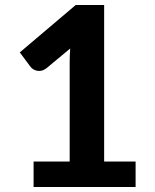

<svg xmlns="http://www.w3.org/2000/svg" viewBox="-20 -746 620 766"><path d="M521 -101.5V0H114V-101.5H258V-498.5Q258 -511.5 258.5 -525Q259 -538.5 260 -552.5L165 -473.5Q155 -466 145.5 -464Q136 -462 127.5 -463.8Q119 -465.5 112.5 -469.8Q106 -474 102.5 -478.5L59 -537L282 -726H395.5V-101.5Z"/></svg>

Font: LatoLatin Heavy
Style: Regular
Weight: 800
Designer: Lukasz Dziedzic with Adam Twardoch and Botio Nikoltchev
Foundry: tyPoland Lukasz Dziedzic
Version: Version 2.015; 2015-08-06; http://www.latofonts.com/